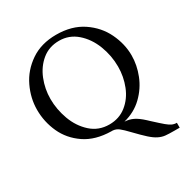

<svg xmlns="http://www.w3.org/2000/svg" viewBox="-208 -880 1212 1263"><g transform="rotate(-30 398.0 -248.0)"><path d="M648 86Q699 133 720 150.5Q741 168 757 175.5Q773 183 793 183V220H754Q710 220 685.5 217.5Q661 215 635.5 202.5Q610 190 580 163Q548 134 504 88Q468 50 447.5 34Q427 18 402 16H393H392Q272 14 193 -40Q114 -94 76.5 -176.5Q39 -259 39 -350Q39 -438 79 -522Q119 -606 199.5 -661Q280 -716 394 -716Q512 -716 594 -661Q676 -606 716.5 -521.5Q757 -437 757 -350Q757 -277 728 -203.5Q699 -130 640.5 -73.5Q582 -17 498 4Q533 6 562.5 20Q592 34 631 70ZM404 -29Q479 -29 533.5 -72.5Q588 -116 615.5 -185.5Q643 -255 643 -331Q643 -415 612.5 -493.5Q582 -572 524.5 -622Q467 -672 391 -672Q315 -672 261 -628Q207 -584 179 -514Q151 -444 151 -368Q151 -289 179.5 -211Q208 -133 265.5 -81Q323 -29 404 -29Z"/></g></svg>

Font: Sumana
Style: Regular
Weight: 400
Designer: Cyreal, Alexei Vanyashin (Devanagari), Olga Karpushina (Latin)
Foundry: Cyreal
Version: Version 1.015;PS 001.015;hotconv 1.0.70;makeotf.lib2.5.58329